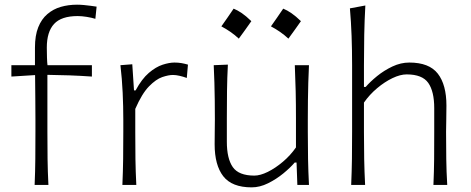

<svg xmlns="http://www.w3.org/2000/svg" viewBox="-20 -785 2000 815"><path d="M127 0H185.5Q182.6 -57.1 181.9 -110.1Q181.2 -163.1 181.2 -226.1V-467.3Q228 -466.8 274.9 -465.1Q321.8 -463.4 370.1 -460V-508.3H181.6Q180.2 -518.1 179.4 -540.8Q178.7 -563.5 178.7 -583Q178.7 -649.9 209.5 -683.3Q240.2 -716.8 309.6 -716.8Q327.1 -716.8 348.1 -713.4Q369.1 -710 384.8 -705.1L390.1 -756.8Q380.4 -758.3 365.7 -760.3Q351.1 -762.2 335.7 -763.7Q320.3 -765.1 307.1 -765.1Q270.5 -765.1 238.3 -755.9Q206.1 -746.6 181.2 -725.3Q156.2 -704.1 142.3 -669.2Q128.4 -634.3 128.4 -583Q128.4 -563.5 128.4 -545.2Q128.4 -526.9 128.4 -508.3H28.3V-460L128.9 -466.3Q129.4 -412.6 129.9 -366.2Q130.4 -319.8 130.4 -276.9V-226.1Q130.4 -163.1 129.9 -110.1Q129.4 -57.1 127 0Z M499.5 0H558.6Q555.7 -57.1 554.9 -109.9Q554.2 -162.6 554.2 -224.6V-322.8Q582.5 -387.7 612.3 -418.2Q642.1 -448.7 668.7 -457.8Q695.3 -466.8 713.9 -466.8Q727.1 -466.8 742.7 -463.1Q758.3 -459.5 772.9 -454.1L777.8 -510.7Q764.6 -514.6 750.5 -517.1Q736.3 -519.5 720.7 -519.5Q698.7 -519.5 670.2 -510.3Q641.6 -501 611.8 -475.6Q582 -450.2 555.7 -401.4H548.8L541.5 -512.2L491.2 -508.3Q498 -450.7 500.7 -391.6Q503.4 -332.5 503.4 -277.3V-226.1Q503.4 -163.1 502.7 -110.1Q502 -57.1 499.5 0Z M1048.3 10.3Q1083 10.3 1117.9 -7.1Q1152.8 -24.4 1182.6 -48.8Q1212.4 -73.2 1231 -95.2H1238.8L1242.2 0H1291.5Q1288.6 -57.1 1287.6 -110.1Q1286.6 -163.1 1286.6 -226.1V-278.3Q1286.6 -321.3 1287.1 -359.1Q1287.6 -397 1288.6 -433.6Q1289.6 -470.2 1291.5 -508.3H1231.4Q1233.9 -451.2 1235.1 -397.7Q1236.3 -344.2 1236.3 -282.2V-159.2Q1212.9 -125.5 1180.9 -98.4Q1148.9 -71.3 1116.7 -55.4Q1084.5 -39.6 1059.6 -39.6Q993.2 -39.6 968 -75.9Q942.9 -112.3 942.9 -183.1V-282.2Q942.9 -344.2 943.6 -398.9Q944.3 -453.6 947.3 -510.7L887.2 -508.3Q889.2 -470.2 890.1 -433.6Q891.1 -397 891.6 -359.1Q892.1 -321.3 892.1 -278.3Q892.1 -255.4 891.6 -230.5Q891.1 -205.6 891.1 -172.4Q891.1 -84 927.7 -36.9Q964.4 10.3 1048.3 10.3ZM1182.2 -748.3Q1168.7 -728.5 1156.1 -710.2Q1143.5 -691.9 1130.1 -673.1Q1149.4 -662.9 1168.5 -649.8Q1187.5 -636.6 1204.2 -621Q1218.2 -639.8 1231.3 -658.4Q1244.5 -676.9 1257.4 -695.2Q1235.3 -716.6 1216.8 -729.3Q1198.3 -741.9 1182.2 -748.3ZM971.7 -748.3Q958.3 -728.5 945.7 -710.2Q933.1 -691.9 919.6 -673.1Q939 -662.9 958 -649.8Q977.1 -636.6 993.7 -621Q1007.7 -639.8 1020.9 -658.4Q1034 -676.9 1046.9 -695.2Q1024.9 -716.6 1006.4 -729.3Q987.8 -741.9 971.7 -748.3Z M1470.7 0H1529.8Q1526.9 -57.1 1525.9 -109.9Q1524.9 -162.6 1524.9 -224.6V-349.6Q1548.8 -383.8 1580.8 -410.6Q1612.8 -437.5 1646 -453.4Q1679.2 -469.2 1706.1 -469.2Q1772.5 -469.2 1797.9 -433.1Q1823.2 -397 1823.2 -326.2V-224.6Q1823.2 -162.6 1822.8 -109.9Q1822.3 -57.1 1819.8 0H1878.4Q1875 -57.1 1874.3 -110.1Q1873.5 -163.1 1873.5 -226.1Q1873.5 -247.6 1874.3 -275.9Q1875 -304.2 1875 -336.9Q1875 -425.3 1838.4 -472.4Q1801.8 -519.5 1717.3 -519.5Q1681.2 -519.5 1645.5 -502.7Q1609.9 -485.8 1580.3 -461.7Q1550.8 -437.5 1532.2 -416H1524.9V-507.8Q1524.9 -574.2 1526.1 -636.5Q1527.3 -698.7 1530.8 -761.7L1465.3 -749.5Q1470.2 -693.4 1472.4 -633.3Q1474.6 -573.2 1474.6 -507.8V-226.1Q1474.6 -163.1 1473.9 -110.1Q1473.1 -57.1 1470.7 0Z"/></svg>

Font: Pinar-VF
Style: Regular
Weight: 300
Designer: Amin Abedi
Version: Version 3.0